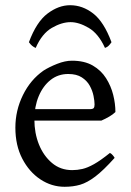

<svg xmlns="http://www.w3.org/2000/svg" viewBox="-20 -702 502 737"><path d="M369 -239H89L90 -283H324Q336 -283 339.5 -287Q343 -291 343 -301Q343 -314 339 -334Q335 -354 324.5 -373Q314 -392 294 -405Q274 -418 242 -418Q203 -418 174 -395Q145 -372 128.5 -332.5Q112 -293 112 -243Q112 -191 129.5 -147.5Q147 -104 179.5 -76.5Q212 -49 257 -49Q277 -49 296.5 -53.5Q316 -58 341 -72Q366 -86 402 -115Q408 -112 413 -106Q418 -100 420 -96Q377 -48 346 -24.5Q315 -1 288 7Q261 15 228 15Q178 15 135 -13.5Q92 -42 65.5 -93Q39 -144 39 -212Q39 -278 68 -337Q97 -396 147 -431Q169 -445 199.5 -457Q230 -469 256 -469Q304 -469 336 -450.5Q368 -432 387 -402Q406 -372 414.5 -338Q423 -304 423 -272Q414 -263 399.5 -254.5Q385 -246 369 -239ZM249 -682Q297 -682 338 -650Q379 -618 408 -540Q402 -531 396.5 -526Q391 -521 383 -518Q358 -573 320.5 -595Q283 -617 251 -617Q217 -617 179 -595Q141 -573 117 -518Q102 -524 91 -540Q120 -618 162.5 -650Q205 -682 249 -682Z"/></svg>

Font: ChillKai
Style: Regular
Weight: 400
Designer: ChillType
Foundry: 寒蝉字型
Version: Version 2.000